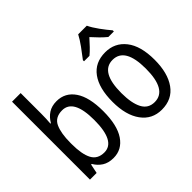

<svg xmlns="http://www.w3.org/2000/svg" viewBox="-154 -1040 1324 1324"><g transform="rotate(-45 508.5 -378.0)"><path d="M71 -760V0H136L150 -68H156Q177 -32 210 -11Q243 10 292 10Q374 10 422 -61Q470 -132 470 -269Q470 -405 422 -475.5Q374 -546 290 -546Q243 -546 210 -524.5Q177 -503 156 -466H151Q153 -485 154 -509.5Q155 -534 155 -559V-760ZM383 -270Q383 -62 274 -62Q209 -62 182 -112.5Q155 -163 155 -262V-274Q155 -368 179.5 -421Q204 -474 273 -474Q383 -474 383 -270Z M722 -766Q705 -733 675 -691.5Q645 -650 619 -617V-606H672Q693 -623 716 -647Q739 -671 763 -698Q787 -671 810.5 -647.5Q834 -624 856 -606H910V-617Q884 -647 853 -689.5Q822 -732 806 -766ZM766 -547Q666 -547 613 -474.5Q560 -402 560 -269Q560 -139 614.5 -64.5Q669 10 763 10Q864 10 917.5 -65Q971 -140 971 -269Q971 -404 915 -475.5Q859 -547 766 -547ZM765 -474Q885 -474 885 -269Q885 -62 765 -62Q703 -62 674.5 -116Q646 -170 646 -269Q646 -474 765 -474Z"/></g></svg>

Font: Noto Sans Display SemiCondensed
Style: Regular
Weight: 400
Width: 4
Designer: Monotype Design team
Foundry: Monotype Imaging Inc.
Version: 1.000